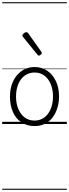

<svg xmlns="http://www.w3.org/2000/svg" viewBox="-20 -1130 629 1750"><path d="M295 19Q227 19 176.5 -14Q126 -47 98.5 -107.5Q71 -168 71 -250Q71 -310 87.5 -359Q104 -408 134.5 -444Q165 -480 205.5 -499.5Q246 -519 295 -519Q361 -519 411 -485Q461 -451 489.5 -390.5Q518 -330 518 -252Q518 -204 507.5 -162.5Q497 -121 478 -87.5Q459 -54 432 -30Q405 -6 370.5 6.5Q336 19 295 19ZM295 -31Q333 -31 364 -47Q395 -63 417 -92.5Q439 -122 451 -162.5Q463 -203 463 -252Q463 -315 442 -364.5Q421 -414 383.5 -441.5Q346 -469 295 -469Q257 -469 225.5 -453Q194 -437 172 -408Q150 -379 138 -338.5Q126 -298 126 -250Q126 -186 147 -136.5Q168 -87 205.5 -59Q243 -31 295 -31ZM334 -623Q331 -623 327.5 -625Q324 -627 321 -632L190 -793Q186 -798 185 -800.5Q184 -803 184 -808Q184 -813 190.5 -820Q197 -827 205.5 -832Q214 -837 220 -837Q230 -837 237 -827L356 -659Q359 -654 360 -651.5Q361 -649 361 -647Q361 -639 351 -631Q341 -623 334 -623ZM0 590H589V600H0ZM0 -20H589V0H0ZM0 -505H589V-500H0ZM0 -1110H589V-1100H0Z"/></svg>

Font: Playwrite FR Moderne Guides
Style: Regular
Weight: 400
Designer: Veronika Burian, José Scaglione
Foundry: TypeTogether
Version: Version 1.003